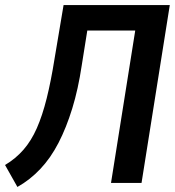

<svg xmlns="http://www.w3.org/2000/svg" viewBox="-32 -725 693 761"><path d="M37 16 -12 -71Q30 -96 61 -131.5Q92 -167 114 -217Q136 -267 153 -335Q170 -403 184 -491L220 -705H641L529 0H408L504 -604H314L292 -466Q278 -372 254.5 -295.5Q231 -219 200 -159Q169 -99 128 -55.5Q87 -12 37 16Z"/></svg>

Font: Nunito Sans 10pt Condensed
Style: Bold Italic
Weight: 700
Width: 3
Italic angle: -9°
Designer: Vernon Adams
Foundry: Vernon Adams
Version: Version 3.101;gftools[0.9.27]